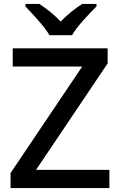

<svg xmlns="http://www.w3.org/2000/svg" viewBox="-20 -961 614 981"><path d="M233 -781H348C373 -826 436 -891 473 -928V-941H400C365 -919 325 -887 290 -851C256 -887 216 -918 181 -941H110V-928C146 -890 207 -826 233 -781ZM539 0V-93H164L530 -637V-714H45V-621H400L34 -77V0Z"/></svg>

Font: Noto Sans Gujarati Medium
Style: Regular
Weight: 500
Designer: Jelle Bosma - Monotype Design Team, Universal Thirst
Foundry: Monotype Imaging Inc.
Version: Version 2.106